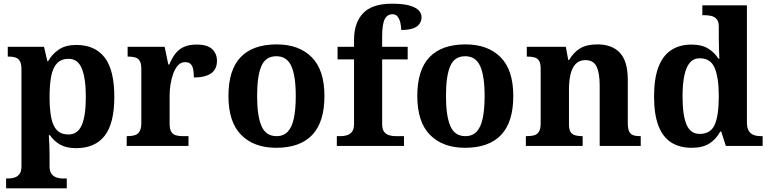

<svg xmlns="http://www.w3.org/2000/svg" viewBox="-20 -789 4159 1038"><path d="M13 229V176H25Q40 176 56.5 171.5Q73 167 84.5 153Q96 139 96 111V-413Q96 -444 87.5 -458.5Q79 -473 64 -478Q49 -483 30 -483H22V-536H218L236 -458H240Q262 -497 298.5 -521.5Q335 -546 393 -546Q493 -546 545.5 -478.5Q598 -411 598 -266Q598 -121 545.5 -54.5Q493 12 392 12Q339 12 305.5 -7Q272 -26 250 -58H244Q246 -32 247 -2Q248 28 248 53V111Q248 139 260 153Q272 167 288.5 171.5Q305 176 319 176H341V229ZM350 -62Q400 -62 422 -112.5Q444 -163 444 -265Q444 -365 422.5 -418Q401 -471 351 -471Q312 -471 289 -447.5Q266 -424 257 -378Q248 -332 248 -266Q248 -198 257 -152.5Q266 -107 288.5 -84.5Q311 -62 350 -62Z M665 0V-53H669Q692 -53 708.5 -58Q725 -63 734.5 -78.5Q744 -94 744 -125V-415Q744 -445 735.5 -459.5Q727 -474 711 -478.5Q695 -483 673 -483H670V-536H870L890 -440H895Q910 -476 929 -500Q948 -524 975.5 -536Q1003 -548 1044 -548Q1101 -548 1127 -523.5Q1153 -499 1153 -460Q1153 -414 1120.5 -392Q1088 -370 1028 -370Q1028 -398 1024 -416Q1020 -434 1010 -443.5Q1000 -453 981 -453Q958 -453 942.5 -436Q927 -419 917 -392Q907 -365 902 -333.5Q897 -302 897 -273V-120Q897 -91 906 -76.5Q915 -62 931 -57.5Q947 -53 967 -53H999V0Z M1473 10Q1353 10 1284 -59.5Q1215 -129 1215 -270Q1215 -411 1281 -480Q1347 -549 1476 -549Q1596 -549 1665 -480Q1734 -411 1734 -270Q1734 -129 1668 -59.5Q1602 10 1473 10ZM1475 -53Q1513 -53 1536 -77.5Q1559 -102 1569 -151Q1579 -200 1579 -270Q1579 -378 1555 -431.5Q1531 -485 1474 -485Q1416 -485 1393 -431.5Q1370 -378 1370 -270Q1370 -163 1393.5 -108Q1417 -53 1475 -53Z M1801 0V-53H1823Q1838 -53 1854.5 -57.5Q1871 -62 1882.5 -76Q1894 -90 1894 -118V-468H1805V-536H1894V-573Q1894 -666 1943 -717.5Q1992 -769 2098 -769Q2163 -769 2197.5 -758Q2232 -747 2245.5 -731Q2259 -715 2259 -696Q2259 -677 2248.5 -661Q2238 -645 2214 -636Q2190 -627 2149 -627Q2149 -644 2145 -663.5Q2141 -683 2131 -697.5Q2121 -712 2102 -712Q2073 -712 2059.5 -684.5Q2046 -657 2046 -591V-536H2184V-468H2046V-118Q2046 -90 2057 -76Q2068 -62 2085 -57.5Q2102 -53 2117 -53H2164V0Z M2494 10Q2374 10 2305 -59.5Q2236 -129 2236 -270Q2236 -411 2302 -480Q2368 -549 2497 -549Q2617 -549 2686 -480Q2755 -411 2755 -270Q2755 -129 2689 -59.5Q2623 10 2494 10ZM2496 -53Q2534 -53 2557 -77.5Q2580 -102 2590 -151Q2600 -200 2600 -270Q2600 -378 2576 -431.5Q2552 -485 2495 -485Q2437 -485 2414 -431.5Q2391 -378 2391 -270Q2391 -163 2414.5 -108Q2438 -53 2496 -53Z M2823 0V-53H2829Q2852 -53 2868 -57.5Q2884 -62 2893.5 -77Q2903 -92 2903 -122V-418Q2903 -446 2894.5 -460Q2886 -474 2870 -478.5Q2854 -483 2832 -483H2828V-536H3039L3052 -465H3057Q3081 -506 3116 -527.5Q3151 -549 3210 -549Q3289 -549 3331.5 -503.5Q3374 -458 3374 -356V-124Q3374 -93 3381.5 -78Q3389 -63 3403.5 -58Q3418 -53 3440 -53H3444V0H3222V-329Q3222 -393 3205.5 -428.5Q3189 -464 3145 -464Q3111 -464 3091.5 -442.5Q3072 -421 3064 -385.5Q3056 -350 3056 -309V-118Q3056 -90 3064 -76.5Q3072 -63 3088 -58Q3104 -53 3126 -53H3130V0Z M3720 10Q3654 10 3608.5 -19Q3563 -48 3539.5 -109.5Q3516 -171 3516 -267Q3516 -364 3539.5 -426Q3563 -488 3608.5 -518Q3654 -548 3718 -548Q3774 -548 3808.5 -526.5Q3843 -505 3864 -472H3869Q3868 -496 3867 -526.5Q3866 -557 3866 -584V-645Q3866 -672 3854.5 -685.5Q3843 -699 3825 -703Q3807 -707 3785 -707H3777V-760H4018V-129Q4018 -99 4027.5 -82.5Q4037 -66 4054 -59.5Q4071 -53 4095 -53H4103V0H3904L3879 -78H3874Q3852 -37 3815.5 -13.5Q3779 10 3720 10ZM3763 -65Q3822 -65 3844 -115Q3866 -165 3866 -269Q3866 -368 3844 -421Q3822 -474 3763 -474Q3730 -474 3709.5 -450Q3689 -426 3679.5 -380Q3670 -334 3670 -268Q3670 -166 3691.5 -115.5Q3713 -65 3763 -65Z"/></svg>

Font: Noto Serif Khmer
Style: Bold
Weight: 700
Version: Version 2.003